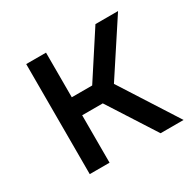

<svg xmlns="http://www.w3.org/2000/svg" viewBox="-125 -690 849 831"><g transform="rotate(-30 300.0 -275.0)"><path d="M99 0H198V-237H301L453 0H568L385 -286L558 -550H445L300 -327H198V-550H99Z"/></g></svg>

Font: JetBrains Mono Medium
Style: Regular
Weight: 436
Monospace: yes
Designer: Philipp Nurullin, Konstantin Bulenkov
Foundry: JetBrains
Version: Version 2.305